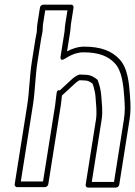

<svg xmlns="http://www.w3.org/2000/svg" viewBox="-20 -782 595 846"><path d="M265.1 -522.9C288.4 -538 317.4 -551.5 347.3 -551.5C415.2 -551.5 456.8 -534.4 485.4 -503.7C516.6 -471.8 523.7 -411 527.8 -350.3C530 -316.5 531.7 -291.5 525.7 -254L482.4 19.5H384.4L427.7 -254C433.8 -292.2 428.4 -326.1 426.5 -355.7C425.1 -377.6 421.9 -392.3 416.5 -411.1C416.5 -411.2 416.4 -411.5 416.4 -411.6L410.9 -427.6C410.2 -429.5 409 -431.2 407.4 -432.4C396.4 -440.6 381.5 -452.1 357 -452.5C346.6 -453.2 340 -453.5 332.8 -453.5H331.8C330.3 -453.5 328.4 -453.1 327 -452.6C315.5 -448.3 302.7 -438.8 294.8 -431.1L243.2 -383.5C243.2 -383.5 232.3 -390.3 229.3 -371C226.4 -352.8 225.6 -335 222.9 -318L169.7 17.5H71.7L124.9 -318C135.2 -383.3 135.3 -446.8 145.3 -510L161.4 -612C163.4 -624.4 165.2 -633.5 166.6 -638.6C166.7 -639.1 166.8 -639.7 166.9 -640C168.9 -652.9 167.9 -665.6 169.6 -676L179.2 -736.5H277.2L267.6 -676C265.1 -660.7 265.3 -644.1 262.9 -634C262.9 -633.7 262.8 -633.2 262.8 -633L246.9 -533C246.9 -533 243 -508.5 265.1 -522.9ZM275.5 -555.9 287.7 -632.5C290.8 -646.6 290.7 -664.2 292.6 -676L304.1 -749C305 -754.4 301.2 -761.5 293.6 -761.5H170.6C165.2 -761.5 157.3 -756.6 156.1 -749L144.6 -676C142.4 -662.1 143.2 -649.4 142 -640.6C140.6 -635.5 138.4 -624.4 136.4 -612L120.3 -510C109.8 -444.2 109.8 -380.7 99.9 -318L44.7 30C43.9 35.4 47.7 42.5 55.3 42.5H178.3C183.6 42.5 191.5 37.6 192.7 30L247.9 -318C250.3 -333.2 251.2 -346.7 252.9 -361.1L310.8 -414.5C310.9 -414.6 311.2 -414.8 311.3 -415C314.6 -418.3 324.5 -425.5 330.6 -428.5C336.2 -428.4 343.6 -428.1 351.8 -427.5C352 -427.5 352.4 -427.5 352.7 -427.5C368.3 -427.5 377 -421.5 387.8 -413.4L392.2 -400.7C397.2 -383 400 -370.4 401.3 -350.3C403.3 -319.1 408 -287.5 402.7 -254L357.4 32C356.6 37.4 360.4 44.5 368 44.5H491C496.3 44.5 504.2 39.6 505.4 32L550.7 -254C557.1 -294.2 555.3 -322.2 553 -355.7C549 -416.2 543.1 -483.3 505.1 -522.3C472.3 -557.5 423.3 -576.5 351.3 -576.5C323.5 -576.5 298.4 -567.7 275.5 -555.9Z"/></svg>

Font: Tape
Style: Regular
Weight: 500
Foundry: Cannot Into Space Fonts
Version: Version 0.97